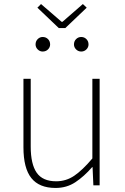

<svg xmlns="http://www.w3.org/2000/svg" viewBox="-20 -917 617 950"><path d="M255 13Q174 13 135 -36Q96 -85 96 -188V-527H132V-192Q132 -105 161.5 -62.5Q191 -20 258 -20Q307 -20 347.5 -47.5Q388 -75 437 -133V-527H473V0H442L438 -90H436Q396 -44 353 -15.5Q310 13 255 13ZM271 -778 165 -879 183 -897 285 -809H289L390 -897L409 -879L303 -778ZM191 -662Q177 -662 166.5 -672.5Q156 -683 156 -697Q156 -713 166.5 -723.5Q177 -734 191 -734Q207 -734 217.5 -723.5Q228 -713 228 -697Q228 -683 217.5 -672.5Q207 -662 191 -662ZM382 -662Q367 -662 356.5 -672.5Q346 -683 346 -697Q346 -713 356.5 -723.5Q367 -734 382 -734Q397 -734 407.5 -723.5Q418 -713 418 -697Q418 -683 407.5 -672.5Q397 -662 382 -662Z"/></svg>

Font: Noto Sans HK Thin
Style: Regular
Weight: 100
Designer: Ryoko NISHIZUKA 西塚涼子 (kana, bopomofo & ideographs); Paul D. Hunt (Latin, Greek & Cyrillic); Sandoll Communications 산돌커뮤니
Foundry: Adobe
Version: Version 2.004-H2;hotconv 1.0.118;makeotfexe 2.5.65603